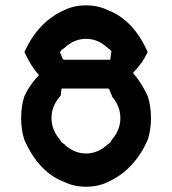

<svg xmlns="http://www.w3.org/2000/svg" viewBox="-20 -697 652 727"><path d="M389.2 -8.3Q351.7 10 305.8 10Q260 10 222.5 -8.3Q126.7 -45 72.5 -166.7Q60 -204.2 60 -250Q60 -295.8 72.5 -333.3Q90.8 -374.2 127.5 -412.5Q96.7 -446.7 72.5 -500Q124.2 -614.2 222.5 -658.3Q260 -676.7 305.8 -676.7Q351.7 -676.7 389.2 -658.3Q485 -621.7 539.2 -500Q520.8 -459.2 483.3 -420.8Q515 -385.8 539.2 -333.3Q551.7 -295.8 551.7 -250Q551.7 -204.2 539.2 -166.7Q487.5 -52.5 389.2 -8.3ZM389.2 -151.7Q399.2 -156.7 402.5 -166.7Q435.8 -204.2 435.8 -250Q435.8 -295.8 402.5 -333.3H404.2Q402.5 -335.8 400 -342.9Q397.5 -350 395 -355.8Q392.5 -361.7 389.2 -361.7H214.2Q213.3 -362.5 213.3 -362.5Q210 -335 209.2 -333.3H208.3Q175 -295.8 175 -250Q175 -204.2 208.3 -166.7Q211.7 -157.5 222.5 -151.7Q260 -115.8 305.8 -115.8Q351.7 -115.8 389.2 -151.7ZM397.5 -470.8Q400.8 -498.3 401.7 -500H402.5Q399.2 -509.2 389.2 -514.2Q351.7 -550 305.8 -550Q260 -550 222.5 -514.2Q210.8 -508.3 208.3 -500H206.7Q208.3 -497.5 210.8 -490Q213.3 -482.5 216.2 -476.7Q219.2 -470.8 222.5 -470.8H389.2Q393.3 -470.8 397.5 -470.8Z"/></svg>

Font: 0xA000
Style: Bold
Weight: 700
Version: Version 0.1